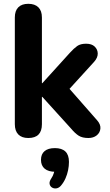

<svg xmlns="http://www.w3.org/2000/svg" viewBox="-20 -734 593 1033"><path d="M132.2 8.5Q97.2 8.5 78.5 -10.6Q59.8 -29.8 59.8 -65.8V-640Q59.8 -676 78.5 -694.8Q97.2 -713.5 132.2 -713.5Q167.2 -713.5 186.4 -694.8Q205.5 -676 205.5 -640V-286.2H207.5L356 -450Q377.8 -474 395.4 -486.4Q413 -498.8 443.2 -498.8Q473.5 -498.8 489.5 -483.4Q505.5 -468 505.9 -445.9Q506.2 -423.8 486.5 -401.5L329 -228.5V-284.5L503 -86.2Q522.5 -63.8 520.1 -41.6Q517.8 -19.5 500.1 -5.5Q482.5 8.5 455.5 8.5Q422.8 8.5 403.4 -3.9Q384 -16.2 362.5 -42L207.5 -213H205.5V-65.8Q205.5 8.5 132.2 8.5ZM308.2 264.5Q297.5 277.2 283.8 279.4Q270 281.5 259.4 274.6Q248.8 267.8 246.8 255.1Q244.8 242.5 255.8 226.2Q265.2 212.8 270.1 195.8Q275 178.8 275 166.2L278 190.2Q240.2 190.2 220.4 173.6Q200.5 157 200.5 126Q200.5 95.2 219.9 79Q239.2 62.8 275.5 62.8Q312.5 62.8 331.8 81.1Q351 99.5 351 137Q351 159 346.4 181.6Q341.8 204.2 332.4 225.6Q323 247 308.2 264.5Z"/></svg>

Font: Nunito ExtraLight
Style: Regular
Weight: 200
Designer: Vernon Adams
Foundry: Vernon Adams
Version: Version 3.602;April 4, 2023;FontCreator 14.0.0.2856 64-bit